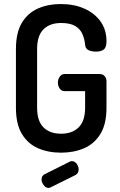

<svg xmlns="http://www.w3.org/2000/svg" viewBox="-20 -751 595 952"><path d="M283 6Q219 6 168.5 -16Q118 -38 88.5 -87Q59 -136 59 -217V-508Q59 -589 88.5 -638Q118 -687 168.5 -709Q219 -731 280 -731Q348 -731 399 -708Q450 -685 479 -644Q508 -603 508 -546Q508 -516 494.5 -505.5Q481 -495 455 -495Q434 -495 418.5 -502.5Q403 -510 402 -530Q399 -559 388 -583.5Q377 -608 352 -622.5Q327 -637 283 -637Q227 -637 195.5 -605.5Q164 -574 164 -508V-217Q164 -151 195.5 -119.5Q227 -88 283 -88Q338 -88 370 -119.5Q402 -151 402 -217V-299H301Q285 -299 276 -312Q267 -325 267 -342Q267 -357 276 -370.5Q285 -384 301 -384H473Q490 -384 499 -373.5Q508 -363 508 -348V-217Q508 -136 478 -87Q448 -38 397 -16Q346 6 283 6ZM221 181Q207 181 196.5 167Q186 153 186 139Q186 121 201 113L325 51Q331 48 336 48Q351 48 360.5 61.5Q370 75 370 89Q370 108 354 117L233 177Q230 178 227 179.5Q224 181 221 181Z"/></svg>

Font: Dosis SemiBold
Style: Regular
Weight: 600
Designer: EdgarTolentino, PabloImpallari, IginoMarini
Foundry: EdgarTolentino, PabloImpallari, IginoMarini
Version: Version 3.001; ttfautohint (v1.8.2)